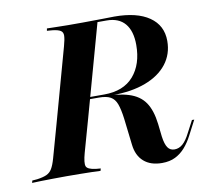

<svg xmlns="http://www.w3.org/2000/svg" viewBox="-94 -646 789 733"><g transform="rotate(-10 301.0 -280.0)"><path d="M104.8 -201.6 185.5 -492.7Q192.7 -518.5 193.1 -532.3Q193.5 -546 183.9 -552Q174.2 -558.1 152.4 -560.5L131.5 -562.1L133.1 -571Q147.6 -571 168.1 -570.2Q188.7 -569.4 214.1 -569.4Q239.5 -569.4 268.5 -569.4H272.6Q315.3 -569.4 347.2 -570.2Q379 -571 394.4 -571Q481.5 -571 529.4 -537.9Q577.4 -504.8 577.4 -444.4Q577.4 -393.5 548 -355.6Q518.5 -317.7 464.1 -297.2Q409.7 -276.6 333.9 -276.6H238.7L241.1 -284.7H304.8Q379.8 -284.7 419 -329.8Q458.1 -375 458.1 -450Q458.1 -504 433.9 -532.7Q409.7 -561.3 362.9 -561.3H327.4L227.4 -201.6ZM477.4 11.3Q433.1 11.3 406.9 -11.7Q380.6 -34.7 375.8 -77.4L363.7 -180.6Q358.9 -217.7 351.2 -238.3Q343.5 -258.9 327.8 -267.7Q312.1 -276.6 282.3 -276.6L285.5 -279.8Q356.5 -279 398 -266.1Q439.5 -253.2 460.5 -222.6Q481.5 -191.9 487.9 -137.9L493.5 -87.9Q497.6 -58.1 506.9 -44.8Q516.1 -31.5 533.1 -31.5Q550.8 -31.5 565.3 -44.4Q579.8 -57.3 593.5 -84.7L617.7 -130.6H626.6L596.8 -73.4Q583.9 -48.4 567.3 -29.4Q550.8 -10.5 529 0.4Q507.3 11.3 477.4 11.3ZM107.3 -2.4Q79.8 -2.4 54.8 -2Q29.8 -1.6 9.3 -1.2Q-11.3 -0.8 -25 0L-22.6 -8.9L-3.2 -10.5Q20.2 -13.7 33.5 -19.8Q46.8 -25.8 54.8 -39.1Q62.9 -52.4 70.2 -78.2L104.8 -201.6H227.4L192.7 -78.2Q182.3 -40.3 187.1 -27.4Q191.9 -14.5 224.2 -10.5L242.7 -8.9L240.3 0Q226.6 -0.8 206.9 -1.2Q187.1 -1.6 162.5 -2Q137.9 -2.4 109.7 -2.4Z"/></g></svg>

Font: Playfair 144pt
Style: Bold Italic
Weight: 700
Italic angle: -15.6°
Designer: Claus Eggers Sørensen
Foundry: Claus Eggers Sørensen
Version: Version 2.203